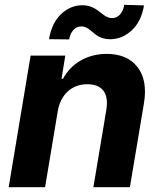

<svg xmlns="http://www.w3.org/2000/svg" viewBox="-20 -776 662 796"><path d="M106.9 -545.5H250.7L235.1 -449.2H241.1Q253.9 -473.4 272.5 -492.5Q291.2 -511.7 314.3 -525Q337.4 -538.4 364.9 -545.5Q392.4 -552.6 422.6 -552.6Q507.5 -552.6 550.1 -497.9Q592.7 -442.8 576.7 -347.3L518.5 0H367.2L420.8 -320.3Q429.3 -371.8 409.1 -399.3Q388.8 -426.8 341.6 -426.8Q316.4 -426.8 295.6 -418.5Q274.9 -410.2 259.2 -395.2Q243.6 -380.3 233.5 -359.9Q223.4 -339.5 219.5 -315.3L166.9 0H16ZM233.7 -718Q272.7 -754.3 321.4 -754.3Q338.1 -754.3 350.7 -750.4Q363.3 -746.4 373.6 -740.4Q383.9 -734.4 392.2 -727.6Q400.6 -720.9 408.7 -714.8Q416.9 -708.8 425.4 -704.9Q433.9 -701 444.2 -701Q464.5 -701 478 -716.4Q491.5 -731.9 495 -756L577.1 -753.6Q565.3 -686.1 526.3 -650.2Q486.9 -614 438.2 -613.3Q420.5 -613.3 407.5 -617.2Q394.5 -621.1 384.8 -627.1Q375 -633.2 367.4 -639.9Q359.7 -646.7 352.1 -652.7Q344.5 -658.7 336.1 -662.6Q327.8 -666.5 316.8 -666.5Q298.3 -666.5 284.6 -652Q271 -637.4 266.7 -612.6L183.2 -613.6Q194.6 -681.1 233.7 -718Z"/></svg>

Font: Inter P
Style: Bold Italic
Weight: 700
Italic angle: 9.39999°
Designer: Rasmus Andersson
Foundry: rsms
Version: Version 3.018;git-588b23468